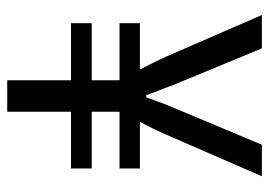

<svg xmlns="http://www.w3.org/2000/svg" viewBox="-124 -602 727 518"><g transform="rotate(90 239.0 -343.5)"><path d="M197 0V-172H43V-228H197V-303H43V-358H168Q159 -375 148.5 -396.5Q138 -418 134 -427L21 -687H111L211 -445Q214 -436 219 -423.5Q224 -411 229 -398Q234 -385 237 -375H243Q247 -385 251.5 -398Q256 -411 261 -424Q266 -437 270 -446L371 -687H456L343 -427Q336 -411 327 -392.5Q318 -374 309 -358H435V-303H282V-228H435V-172H282V0Z"/></g></svg>

Font: Archivo ExtraCondensed
Style: Regular
Weight: 400
Width: 2
Designer: Hector Gatti
Foundry: Omnibus-Type
Version: Version 2.001